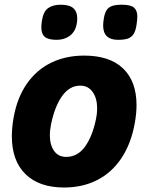

<svg xmlns="http://www.w3.org/2000/svg" viewBox="-20 -800 640 834"><path d="M31.5 -208Q31.5 -246 39 -288.5Q54.5 -376 96.8 -436.5Q139 -497 202.5 -527.8Q266 -558.5 345.5 -558.5Q456.5 -558.5 514.8 -502.5Q573 -446.5 573 -343.5Q573 -307 565.5 -265.5Q549.5 -176 507.5 -113Q465.5 -50 402 -17.8Q338.5 14.5 258.5 14.5Q150 14.5 90.8 -43.5Q31.5 -101.5 31.5 -208ZM397 -283Q402 -306 402 -328.5Q402 -373 382.5 -400.5Q363 -428 328.5 -428Q282 -428 249.8 -382.8Q217.5 -337.5 201.5 -259Q196.5 -232.5 196.5 -213.5Q196.5 -171 214.8 -144.8Q233 -118.5 267.5 -118.5Q317 -118.5 349.2 -163Q381.5 -207.5 397 -283ZM159.5 -681Q159.5 -691.5 162 -709Q168 -750 189 -764.8Q210 -779.5 243.5 -779.5Q282 -779.5 298.8 -764.2Q315.5 -749 315.5 -720.5Q315.5 -708 313.5 -697.5Q307.5 -663 283.8 -645Q260 -627 226.5 -627Q190 -627 174.8 -639.8Q159.5 -652.5 159.5 -681ZM428 -689.5Q428 -700 431 -720Q435 -743 442.8 -755.5Q450.5 -768 466.2 -773.8Q482 -779.5 509.5 -779.5Q547.5 -779.5 562 -767Q576.5 -754.5 576.5 -728Q576.5 -715.5 573 -692Q569 -665 559.5 -651Q550 -637 534.2 -632Q518.5 -627 492.5 -627Q428 -627 428 -689.5Z"/></svg>

Font: JuliaMono Black
Style: Italic
Weight: 900
Italic angle: -9°
Monospace: yes
Designer: cormullion
Foundry: corm
Version: Version 0.057; ttfautohint (v1.8.4)